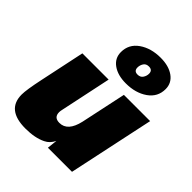

<svg xmlns="http://www.w3.org/2000/svg" viewBox="-236 -987 1138 1138"><g transform="rotate(45 332.5 -418.0)"><path d="M173 14Q15 14 15 -113Q15 -152 37 -256L97 -540H317L249 -218Q246 -206 246 -196Q246 -152 292 -152Q361 -152 384 -254L445 -540H665L550 0H348L355 -64Q337 -27 305 -12Q253 14 173 14ZM253 -707Q253 -773 308 -811.5Q363 -850 444 -850Q512 -850 554 -820Q596 -790 596 -739Q596 -673 541 -634.5Q486 -596 405 -596Q337 -596 295 -626Q253 -656 253 -707ZM387 -712Q387 -682 417 -682Q440 -682 451 -698.5Q462 -715 462 -734Q462 -764 431 -764Q408 -764 397.5 -747.5Q387 -731 387 -712Z"/></g></svg>

Font: Nacelle Black
Style: Italic
Weight: 900
Italic angle: -12°
Designer: Sora Sagano
Foundry: Sora Sagano
Version: Version 1.000;FEAKit 1.0